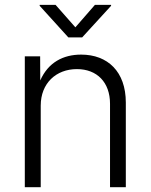

<svg xmlns="http://www.w3.org/2000/svg" viewBox="-20 -781 628 801"><path d="M149.9 -340.3C149.9 -434.1 214.4 -492.7 300.8 -492.7C384.8 -492.7 439 -437.5 439 -348.1V0H504.9V-353C504.9 -482.4 429.2 -553.2 318.4 -553.2C244.1 -553.2 181.2 -521 147.9 -445.3L147.5 -545.9H83.5V0H149.9ZM211.9 -760.7H145.5V-756.8L265.1 -625H322.8L443.4 -756.8V-760.7H376L294.4 -667Z"/></svg>

Font: Raveo Light
Style: Regular
Weight: 300
Designer: Jakub Foglar, Rasmus Andersson (Inter)
Foundry: Jakubfoglar.com
Version: Version 1.100;Glyphs 3.2.3 (3260)